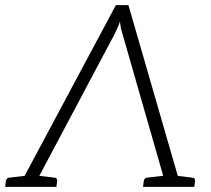

<svg xmlns="http://www.w3.org/2000/svg" viewBox="-29 -729 823 749"><path d="M472 -709 677 0H633Q626 0 621.5 -4Q617 -8 616 -14L449 -596Q445 -608 442.5 -620.5Q440 -633 439 -645Q435 -633 429.5 -620.5Q424 -608 418 -596L109 -14Q106 -9 100 -4.5Q94 0 87 0H44L423 -709ZM646 -17 644 0H599L601 -17ZM121 -17 119 0H73L75 -17ZM635 0 646 -45 721 -36Q727 -36 729.5 -32.5Q732 -29 732 -23L729 0ZM529 0 532 -23Q533 -29 536.5 -32.5Q540 -36 545 -36L622 -45L623 0ZM97 0 108 -45 183 -36Q189 -36 191.5 -32.5Q194 -29 194 -23L191 0ZM-9 0 -6 -23Q-5 -29 -1.5 -32.5Q2 -36 7 -36L84 -45L85 0Z"/></svg>

Font: Aleo Light
Style: Italic
Weight: 300
Italic angle: -7°
Designer: Alessio Laiso
Foundry: Alessio Laiso
Version: Version 2.001;gftools[0.9.29]